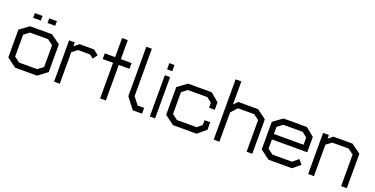

<svg xmlns="http://www.w3.org/2000/svg" viewBox="-24 -1393 4075 2088"><g transform="rotate(20 2013.0 -349.0)"><path d="M401 2H147L40 -78V-399L147 -477H401L508 -399V-78ZM442 -365 379 -412H170L107 -365V-112L170 -65H379L442 -112ZM147 -629H236V-575H147ZM313 -575V-629H402V-575Z M907 -380 863 -412H726L664 -365V0H598V-478H664V-433L720 -478H886L946 -432Z M1197 -412V0H1131V-412H1011V-478H1131V-699H1197V-478H1321V-412Z M1509 0 1411 -128V-700H1475V-151L1541 -67H1616V0Z M1707 -546V-618H1767V-546ZM1706 0V-478H1767V0Z M2248 2H1975L1867 -78V-399L1975 -478H2248L2345 -397V-310H2279V-366L2224 -412H1996L1934 -365V-112L1996 -65H2224L2279 -110V-166H2345V-79Z M2826 0V-366L2764 -412H2577L2511 -341V-1H2445V-699H2511V-432L2556 -478H2785L2892 -399V0Z M3039 -220V-113L3101 -67H3327L3393 -122L3436 -70L3351 0H3079L2972 -80V-399L3079 -477H3351L3448 -397V-220ZM3382 -366 3327 -412H3101L3039 -365V-283H3382Z M3920 0V-365L3857 -412H3668L3605 -365V-1H3538V-477H3605V-435L3658 -477H3878L3986 -399V0Z"/></g></svg>

Font: Turret Road Medium
Style: Regular
Weight: 500
Designer: Noponies
Foundry: Noponies
Version: Version 1.001; ttfautohint (v1.8)